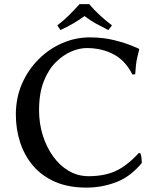

<svg xmlns="http://www.w3.org/2000/svg" viewBox="-20 -874 757 905"><path d="M402.8 -697.8Q467.3 -697.8 519.8 -684.3Q572.3 -670.9 603.3 -657.7Q634.3 -644.5 634.3 -644.5L636.2 -641.1Q630.9 -619.1 627 -602.8Q623 -586.4 621.1 -568.8Q619.1 -551.3 617.2 -523.9L604 -522.9Q571.3 -588.4 515.6 -617.9Q460 -647.5 388.2 -647.5Q355 -647.5 316.9 -631.6Q278.8 -615.7 243.7 -581.3Q208.5 -546.9 186.3 -490.7Q164.1 -434.6 164.1 -354Q164.1 -292.5 181.6 -236.3Q199.2 -180.2 230.5 -136.7Q261.7 -93.3 304.2 -68.4Q346.7 -43.5 397.5 -43.5Q471.7 -43.5 525.1 -67.9Q578.6 -92.3 635.3 -153.8L642.1 -150.4Q645.5 -143.1 647 -128.7Q648.4 -114.3 648.4 -106Q595.7 -41.5 528.3 -15.6Q460.9 10.3 388.2 10.3Q302.2 10.3 239.7 -17.1Q177.2 -44.4 136.2 -92.5Q95.2 -140.6 75 -202.9Q54.7 -265.1 54.7 -334Q54.7 -412.6 83.5 -478.8Q112.3 -544.9 161.6 -594.2Q210.9 -643.6 273.4 -670.7Q335.9 -697.8 402.8 -697.8ZM400.4 -854.5Q424.8 -825.7 452.1 -800.8Q479.5 -775.9 507.8 -754.4L490.7 -732.4Q460 -747.6 432.4 -762.7Q404.8 -777.8 378.4 -798.3Q348.6 -776.9 322 -761.7Q295.4 -746.6 265.1 -732.4L250 -754.4Q279.8 -776.9 305.2 -802.2Q330.6 -827.6 355 -854.5Z"/></svg>

Font: Kurinto Seri
Style: Regular
Weight: 400
Designer: Kurinto was developed by Clint Goss from a range of fonts that are compatible with the SIL Open Font License Version 1.1
Foundry: Clinton F. Goss
Version: Version 2.196; July 25, 2020